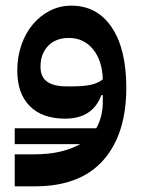

<svg xmlns="http://www.w3.org/2000/svg" viewBox="-20 -418 507 678"><path d="M32 35H320Q343 -6 343 -58V-82H338Q307 1 210 1Q129 1 85 -43.5Q41 -88 41 -169Q41 -217 55.5 -259Q70 -301 95.5 -331.5Q121 -362 156 -380Q191 -398 232 -398Q323 -398 374.5 -321.5Q426 -245 426 -108Q426 56 344.5 148Q263 240 103 240H32V127H99Q152 127 192.5 117.5Q233 108 263 91H32ZM235 -113Q277 -113 302.5 -119Q328 -125 343 -138Q341 -204 308.5 -244Q276 -284 223 -284Q177 -284 150 -256Q123 -228 123 -183Q123 -146 146.5 -129.5Q170 -113 215 -113Z"/></svg>

Font: IBM Plex Sans Arabic Medium
Style: Regular
Weight: 500
Designer: Mike Abbink, Paul van der Laan, Pieter van Rosmalen, Wael Morcos, Khajak Apelian
Foundry: Bold Monday
Version: Version 1.1